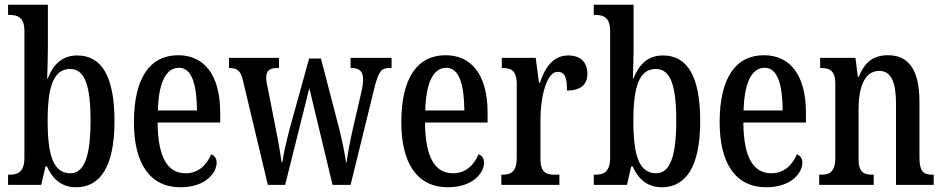

<svg xmlns="http://www.w3.org/2000/svg" viewBox="-20 -780 3981 810"><path d="M301 10C402 10 463 -76 463 -269C463 -461 407 -546 306 -546C241 -546 204 -507 181 -448H179C180 -479 182 -542 182 -578V-760H14V-717H19C54 -717 83 -708 83 -649V-115C83 -52 53 -43 20 -43H14V0H154L172 -78H178C201 -26 239 10 301 10ZM277 -49C204 -49 181 -127 181 -270C181 -413 205 -489 276 -489C338 -489 362 -419 362 -271C362 -127 338 -49 277 -49Z M741 10C848 10 894 -51 894 -94C894 -113 884 -124 871 -129C852 -85 818 -49 763 -49C687 -49 646 -116 645 -263H909V-305C909 -463 842 -547 732 -547C613 -547 545 -452 545 -264C545 -90 613 10 741 10ZM811 -314H646C649 -429 679 -494 735 -494C790 -494 810 -422 811 -314Z M1005 -440 1110 0H1183L1285 -408L1383 0H1459L1561 -415C1578 -481 1591 -493 1621 -493H1632V-536H1459V-493H1464C1497 -493 1512 -478 1512 -444C1512 -433 1509 -411 1505 -394L1468 -234C1455 -176 1446 -126 1442 -94H1440C1436 -126 1421 -197 1411 -237L1334 -533H1284L1201 -233C1190 -190 1175 -127 1171 -95H1168C1164 -126 1152 -196 1142 -244L1110 -407C1106 -422 1103 -440 1103 -451C1103 -484 1119 -493 1151 -493H1157V-536H946V-493H948C979 -493 996 -483 1005 -440Z M1869 10C1976 10 2022 -51 2022 -94C2022 -113 2012 -124 1999 -129C1980 -85 1946 -49 1891 -49C1815 -49 1774 -116 1773 -263H2037V-305C2037 -463 1970 -547 1860 -547C1741 -547 1673 -452 1673 -264C1673 -90 1741 10 1869 10ZM1939 -314H1774C1777 -429 1807 -494 1863 -494C1918 -494 1938 -422 1939 -314Z M2095 0H2340V-43H2320C2286 -43 2260 -51 2260 -110V-276C2260 -368 2285 -477 2332 -477C2363 -477 2372 -453 2372 -398C2430 -398 2458 -424 2458 -468C2458 -515 2432 -546 2378 -546C2313 -546 2280 -496 2257 -430H2254L2240 -536H2097V-493H2100C2135 -493 2160 -484 2160 -425V-115C2160 -52 2133 -43 2098 -43H2095Z M2772 10C2873 10 2934 -76 2934 -269C2934 -461 2878 -546 2777 -546C2712 -546 2675 -507 2652 -448H2650C2651 -479 2653 -542 2653 -578V-760H2485V-717H2490C2525 -717 2554 -708 2554 -649V-115C2554 -52 2524 -43 2491 -43H2485V0H2625L2643 -78H2649C2672 -26 2710 10 2772 10ZM2748 -49C2675 -49 2652 -127 2652 -270C2652 -413 2676 -489 2747 -489C2809 -489 2833 -419 2833 -271C2833 -127 2809 -49 2748 -49Z M3212 10C3319 10 3365 -51 3365 -94C3365 -113 3355 -124 3342 -129C3323 -85 3289 -49 3234 -49C3158 -49 3117 -116 3116 -263H3380V-305C3380 -463 3313 -547 3203 -547C3084 -547 3016 -452 3016 -264C3016 -90 3084 10 3212 10ZM3282 -314H3117C3120 -429 3150 -494 3206 -494C3261 -494 3281 -422 3282 -314Z M3436 0H3666V-43H3661C3626 -43 3602 -51 3602 -110V-319C3602 -402 3623 -481 3689 -481C3742 -481 3760 -428 3760 -343V0H3919V-43H3915C3880 -43 3859 -52 3859 -115V-350C3859 -487 3812 -547 3727 -547C3667 -547 3629 -521 3603 -456H3599L3589 -536H3440V-493H3444C3479 -493 3504 -484 3504 -425V-115C3504 -52 3478 -43 3442 -43H3436Z"/></svg>

Font: Noto Serif Khmer ExtraCondensed Medium
Style: Regular
Weight: 500
Width: 2
Designer: Danh Hong and the Monotype Design Team
Foundry: Monotype Imaging Inc.
Version: Version 2.004